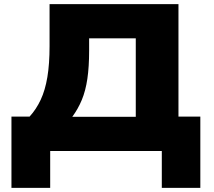

<svg xmlns="http://www.w3.org/2000/svg" viewBox="-20 -725 1028 922"><path d="M35 177V-165H122Q154 -200 175.5 -246Q197 -292 207.5 -355Q218 -418 218 -503V-705H837V-165H942V177H757V0H221V177ZM327 -164H632V-541H408V-482Q408 -404 399.5 -346.5Q391 -289 373 -245.5Q355 -202 327 -164Z"/></svg>

Font: Nunito Sans 7pt SemiExpanded Black
Style: Regular
Weight: 900
Width: 6
Designer: Vernon Adams
Foundry: Vernon Adams
Version: Version 3.101;gftools[0.9.27]